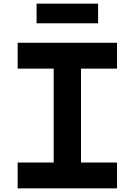

<svg xmlns="http://www.w3.org/2000/svg" viewBox="-20 -1035 740 1055"><path d="M77 0V-142H275V-658H77V-800H623V-658H425V-142H623V0ZM181 -907V-1015H519V-907Z"/></svg>

Font: Martian Mono SemiBold
Style: Regular
Weight: 600
Monospace: yes
Designer: Roman Shamin
Foundry: Evil Martians
Version: Version 1.000; ttfautohint (v1.8.4.7-5d5b)